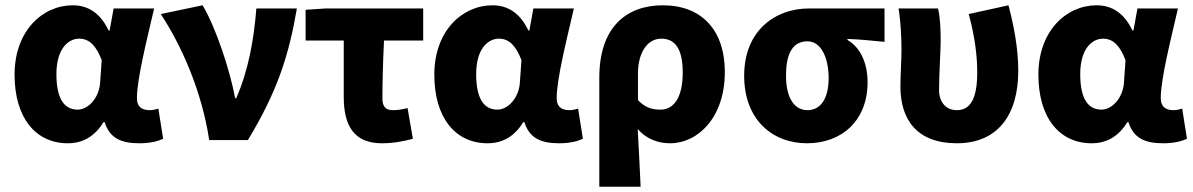

<svg xmlns="http://www.w3.org/2000/svg" viewBox="-20 -529 4505 725"><path d="M236 12C293 12 338 -14 371 -68H375C394 -8 436 12 506 12C548 12 577 4 596 -5L578 -119C566 -115 555 -113 545 -113C518 -113 497 -124 497 -158C497 -232 536 -384 562 -497H409L394 -414H390C358 -482 310 -509 255 -509C140 -509 35 -412 35 -247C35 -85 114 12 236 12ZM273 -115C224 -115 193 -154 193 -249C193 -344 237 -383 279 -383C319 -383 344 -354 364 -302L358 -216C354 -160 314 -115 273 -115Z M770 0H916C1028 -185 1071 -321 1101 -497H948C939 -385 920 -268 872 -158H868C849 -260 797 -422 745 -509L587 -476C666 -356 742 -185 770 0Z M1422 12C1467 12 1506 4 1539 -5L1519 -121C1496 -115 1480 -113 1463 -113C1440 -113 1424 -123 1424 -157C1424 -212 1426 -294 1430 -376H1578V-497H1209L1134 -492V-376H1278V-163C1278 -58 1314 12 1422 12Z M1821 12C1878 12 1923 -14 1956 -68H1960C1979 -8 2021 12 2091 12C2133 12 2162 4 2181 -5L2163 -119C2151 -115 2140 -113 2130 -113C2103 -113 2082 -124 2082 -158C2082 -232 2121 -384 2147 -497H1994L1979 -414H1975C1943 -482 1895 -509 1840 -509C1725 -509 1620 -412 1620 -247C1620 -85 1699 12 1821 12ZM1858 -115C1809 -115 1778 -154 1778 -249C1778 -344 1822 -383 1864 -383C1904 -383 1929 -354 1949 -302L1943 -216C1939 -160 1899 -115 1858 -115Z M2243 176H2399C2396 105 2392 33 2388 -42C2423 -1 2470 12 2510 12C2616 12 2717 -86 2717 -257C2717 -417 2628 -509 2483 -509C2345 -509 2243 -426 2243 -236ZM2474 -115C2445 -115 2417 -121 2389 -151V-251C2389 -331 2425 -383 2477 -383C2531 -383 2558 -342 2558 -255C2558 -154 2520 -115 2474 -115Z M3027 12C3161 12 3256 -76 3256 -218C3256 -291 3229 -350 3180 -378V-382C3232 -380 3266 -376 3320 -371V-497H3034C2909 -497 2790 -415 2790 -243C2790 -78 2896 12 3027 12ZM3029 -113C2979 -113 2948 -160 2948 -243C2948 -336 2979 -373 3029 -373C3081 -373 3109 -310 3109 -234C3109 -157 3079 -113 3029 -113Z M3593 12C3746 12 3825 -93 3825 -262C3825 -344 3809 -430 3788 -509L3638 -476C3662 -387 3670 -317 3670 -255C3670 -156 3644 -113 3593 -113C3555 -113 3526 -140 3526 -189C3526 -255 3532 -334 3532 -374C3532 -421 3530 -463 3522 -497H3373C3382 -442 3384 -382 3384 -342C3384 -296 3380 -248 3380 -202C3380 -78 3442 12 3593 12Z M4102 12C4159 12 4204 -14 4237 -68H4241C4260 -8 4302 12 4372 12C4414 12 4443 4 4462 -5L4444 -119C4432 -115 4421 -113 4411 -113C4384 -113 4363 -124 4363 -158C4363 -232 4402 -384 4428 -497H4275L4260 -414H4256C4224 -482 4176 -509 4121 -509C4006 -509 3901 -412 3901 -247C3901 -85 3980 12 4102 12ZM4139 -115C4090 -115 4059 -154 4059 -249C4059 -344 4103 -383 4145 -383C4185 -383 4210 -354 4230 -302L4224 -216C4220 -160 4180 -115 4139 -115Z"/></svg>

Font: Source Sans Pro
Style: Bold
Weight: 700
Designer: Paul D. Hunt
Foundry: Adobe Systems Incorporated
Version: Version 3.006;hotconv 1.0.111;makeotfexe 2.5.65597